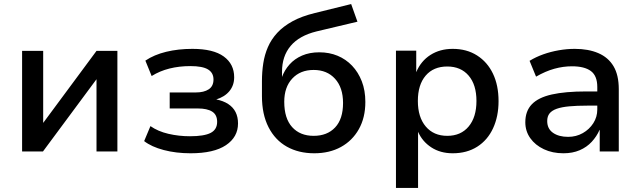

<svg xmlns="http://www.w3.org/2000/svg" viewBox="-20 -747 3160 947"><path d="M89 0V-496H193V-134H188L456 -496H559V0H456V-363H461L192 0Z M920 9Q848 9 787.5 -7Q727 -23 691 -51L722 -125Q759 -99 810.5 -87Q862 -75 917 -75Q987 -75 1019 -91.5Q1051 -108 1051 -146Q1051 -181 1026.5 -196.5Q1002 -212 956 -212H817V-291H946Q986 -291 1009.5 -306.5Q1033 -322 1033 -355Q1033 -388 1006 -404.5Q979 -421 919 -421Q864 -421 816 -409Q768 -397 728 -372L697 -448Q740 -477 799.5 -491.5Q859 -506 929 -506Q1032 -506 1083.5 -468.5Q1135 -431 1135 -366Q1135 -326 1111.5 -297.5Q1088 -269 1045 -256V-257Q1081 -250 1105.5 -234Q1130 -218 1142 -194Q1154 -170 1154 -138Q1154 -71 1094.5 -31Q1035 9 920 9Z M1530 9Q1453 9 1395 -23.5Q1337 -56 1304.5 -119.5Q1272 -183 1272 -273V-347Q1272 -392 1278.5 -434.5Q1285 -477 1301.5 -515Q1318 -553 1347.5 -585Q1377 -617 1422.5 -642Q1468 -667 1534 -683L1712 -727L1743 -640L1541 -592Q1456 -571 1413.5 -520.5Q1371 -470 1371 -393V-365H1370Q1383 -401 1408 -429Q1433 -457 1470 -473Q1507 -489 1555 -489Q1604 -489 1645 -472Q1686 -455 1716.5 -423Q1747 -391 1764.5 -346Q1782 -301 1782 -244Q1782 -167 1750 -110Q1718 -53 1661.5 -22Q1605 9 1530 9ZM1527 -77Q1594 -77 1633 -118.5Q1672 -160 1672 -239Q1672 -315 1632.5 -358.5Q1593 -402 1527 -402Q1461 -402 1421.5 -359.5Q1382 -317 1382 -245Q1382 -163 1421 -120Q1460 -77 1527 -77Z M1933 180V-497H2033V-391Q2056 -446 2103 -476Q2150 -506 2213 -506Q2282 -506 2333 -473.5Q2384 -441 2411.5 -383.5Q2439 -326 2439 -248Q2439 -173 2412 -114.5Q2385 -56 2334 -23.5Q2283 9 2213 9Q2152 9 2107.5 -20Q2063 -49 2042 -97V180ZM2186 -77Q2253 -77 2291.5 -123Q2330 -169 2330 -249Q2330 -329 2291.5 -374Q2253 -419 2186 -419Q2118 -419 2079.5 -374Q2041 -329 2041 -249Q2041 -169 2080 -123Q2119 -77 2186 -77Z M2759 9Q2705 9 2662.5 -11Q2620 -31 2595.5 -65.5Q2571 -100 2571 -144Q2571 -199 2603 -232.5Q2635 -266 2701.5 -281Q2768 -296 2872 -296H2942V-226H2877Q2825 -226 2787.5 -222.5Q2750 -219 2726 -210.5Q2702 -202 2690.5 -187.5Q2679 -173 2679 -150Q2679 -112 2707.5 -92Q2736 -72 2782 -72Q2822 -72 2854.5 -90.5Q2887 -109 2906.5 -139.5Q2926 -170 2926 -207V-318Q2926 -373 2894.5 -396.5Q2863 -420 2801 -420Q2758 -420 2714.5 -408Q2671 -396 2624 -369L2592 -447Q2623 -466 2659.5 -479Q2696 -492 2736 -499Q2776 -506 2815 -506Q2882 -506 2931 -485Q2980 -464 3006 -420.5Q3032 -377 3032 -307V0H2938V-106H2937Q2923 -74 2898.5 -47.5Q2874 -21 2839 -6Q2804 9 2759 9Z"/></svg>

Font: Nunito Sans 8pt SemiBold
Style: Regular
Weight: 600
Version: Version 3.101;gftools[0.9.27]